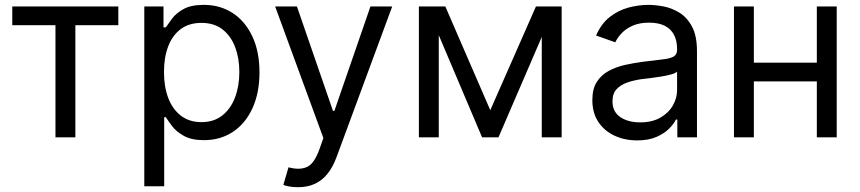

<svg xmlns="http://www.w3.org/2000/svg" viewBox="-20 -573 3588 801"><path d="M211.4 0V-467.8H31.2V-545.9H473.6V-467.8H294.4V0Z M582 204.1V-545.9H662.1V-459H671.9Q681.2 -473.1 697.8 -495.4Q714.4 -517.6 745.6 -535.2Q776.9 -552.7 830.1 -552.7Q898.9 -552.7 951.2 -518.3Q1003.4 -483.9 1033 -420.7Q1062.5 -357.4 1062.5 -271.5Q1062.5 -185.1 1033.2 -121.3Q1003.9 -57.6 951.7 -22.9Q899.4 11.7 831.1 11.7Q778.8 11.7 747.1 -6.1Q715.3 -23.9 698.2 -46.6Q681.2 -69.3 671.9 -84H665V204.1ZM820.3 -63.5Q872.6 -63.5 907.7 -91.6Q942.9 -119.6 960.7 -167Q978.5 -214.4 978.5 -272.5Q978.5 -330.1 960.9 -376.5Q943.4 -422.9 908.4 -450.2Q873.5 -477.5 820.3 -477.5Q769 -477.5 734.4 -451.9Q699.7 -426.3 681.9 -380.1Q664.1 -334 664.1 -272.5Q664.1 -210.9 682.1 -163.8Q700.2 -116.7 735.1 -90.1Q770 -63.5 820.3 -63.5Z M1223.6 208Q1202.1 208 1185.5 204.8Q1168.9 201.7 1162.1 198.2L1183.6 125L1191.9 127Q1233.9 136.7 1262.7 122.6Q1291.5 108.4 1312.5 49.8L1329.1 2.9L1127.9 -545.9H1218.8L1369.1 -110.4H1375L1525.4 -545.9H1616.2L1383.8 83Q1368.2 125.5 1345.2 153.3Q1322.3 181.2 1292 194.6Q1261.7 208 1223.6 208Z M1991.2 0 1759.8 -545.9H1837.9L2025.4 -113.3L2215.8 -545.9H2294.9L2059.6 0ZM1727.5 0V-545.9H1810.5V0ZM2240.2 0V-545.9H2323.2V0Z M2637.7 12.7Q2585.9 12.7 2543.5 -7.1Q2501 -26.9 2476.1 -64.5Q2451.2 -102.1 2451.2 -155.3Q2451.2 -202.1 2469.7 -231.2Q2488.3 -260.3 2519.3 -277.1Q2550.3 -293.9 2587.6 -302.2Q2625 -310.5 2663.1 -315.4Q2712.9 -321.8 2744.1 -325.2Q2775.4 -328.6 2790 -336.9Q2804.7 -345.2 2804.7 -365.2V-368.2Q2804.7 -403.3 2791.7 -428Q2778.8 -452.6 2752.9 -465.6Q2727.1 -478.5 2688.5 -478.5Q2648.4 -478.5 2620.4 -466.3Q2592.3 -454.1 2574.2 -435.3Q2556.2 -416.5 2546.9 -396.5L2466.8 -424.8Q2488.3 -474.6 2524.2 -502.4Q2560.1 -530.3 2602.3 -541.5Q2644.5 -552.7 2685.5 -552.7Q2711.9 -552.7 2746.1 -546.6Q2780.3 -540.5 2812.7 -521.2Q2845.2 -502 2866.5 -463.1Q2887.7 -424.3 2887.7 -359.4V0H2805.7V-74.2H2799.8Q2791.5 -56.6 2771.5 -36.4Q2751.5 -16.1 2718.5 -1.7Q2685.5 12.7 2637.7 12.7ZM2650.4 -62.5Q2700.2 -62.5 2734.6 -82Q2769 -101.6 2786.9 -132.6Q2804.7 -163.6 2804.7 -197.3V-274.4Q2799.3 -268.1 2781.2 -262.9Q2763.2 -257.8 2739.7 -253.9Q2716.3 -250 2694.3 -247.3Q2672.4 -244.6 2659.2 -243.2Q2626.5 -238.8 2598.1 -229.2Q2569.8 -219.7 2552.5 -201.2Q2535.2 -182.6 2535.2 -150.4Q2535.2 -106.9 2567.6 -84.7Q2600.1 -62.5 2650.4 -62.5Z M3406.2 -311.5V-233.4H3105.5V-311.5ZM3125 -545.9V0H3042V-545.9ZM3470.7 -545.9V0H3387.7V-545.9Z"/></svg>

Font: Inter
Style: Regular
Weight: 400
Designer: Rasmus Andersson
Foundry: rsms
Version: Version 4.000;git-8c9346024